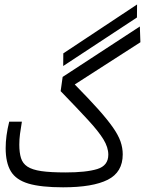

<svg xmlns="http://www.w3.org/2000/svg" viewBox="-20 -821 637 844"><path d="M257.3 2.4Q160.2 2.4 105.2 -13.9Q50.3 -30.3 27.6 -68.1Q4.9 -106 4.9 -169.9Q4.9 -223.6 20.5 -286.1H76.2Q70.8 -254.9 67.9 -231.9Q64.9 -209 64.9 -185.1Q64.9 -149.9 72.3 -126.2Q79.6 -102.5 100.6 -88.6Q121.6 -74.7 161.9 -68.8Q202.1 -63 268.6 -63Q358.9 -63 407.5 -77.9Q456.1 -92.8 456.1 -141.1Q456.1 -173.3 434.6 -208.5Q413.1 -243.7 366.9 -293.7Q320.8 -343.8 246.6 -420.4L255.4 -482.9L594.7 -704.6L597.2 -635.3L308.6 -449.7Q371.1 -386.2 411.9 -340.6Q452.6 -294.9 476.3 -261Q500 -227.1 509.8 -199Q519.5 -170.9 519.5 -142.6Q519.5 -64 453.6 -30.8Q387.7 2.4 257.3 2.4ZM257.8 -530.8 258.3 -586.4 582.5 -801.3 582 -744.1Z"/></svg>

Font: Cascadia Code NF Light
Style: Regular
Weight: 300
Monospace: yes
Designer: Aaron Bell
Foundry: Saja Typeworks
Version: Version 2404.023; ttfautohint (v1.8.4)